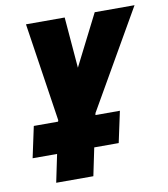

<svg xmlns="http://www.w3.org/2000/svg" viewBox="-81 -782 742 850"><g transform="rotate(-10 290.5 -357.0)"><path d="M103 0H270L296 -125H406L436 -265H326L328 -274L581 -714H402L286 -485L267 -714H93L160 -271L158 -265H49L19 -125H129Z"/></g></svg>

Font: Noto Sans ExtraCondensed Black
Style: Italic
Weight: 900
Width: 2
Italic angle: -12°
Designer: Monotype Design Team
Foundry: Monotype Imaging Inc.
Version: Version 2.013